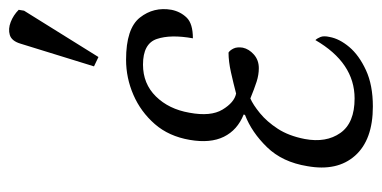

<svg xmlns="http://www.w3.org/2000/svg" viewBox="-233 -614 857 431"><g transform="rotate(-90 195.5 -398.5)"><path d="M172 10Q97 10 61.5 -30Q26 -70 38 -137Q47 -193 80.5 -227.5Q114 -262 153 -277L154 -280Q119 -294 104 -324.5Q89 -355 97 -401Q105 -448 132.5 -479.5Q160 -511 198 -527.5Q236 -544 277 -544Q347 -544 371.5 -513Q396 -482 389 -442Q385 -422 371.5 -408Q358 -394 325 -394Q334 -444 323.5 -475Q313 -506 266 -506Q223 -506 194.5 -477Q166 -448 158 -402Q149 -354 165 -327.5Q181 -301 201 -297Q224 -303 248.5 -308.5Q273 -314 293 -314Q298 -311 302 -303Q306 -295 304 -282Q301 -268 288.5 -257Q276 -246 258 -246Q243 -246 227.5 -251Q212 -256 190 -265Q176 -259 157 -243.5Q138 -228 122 -203.5Q106 -179 99 -143Q90 -95 112.5 -63Q135 -31 190 -31Q270 -31 321 -119Q325 -115 328 -107.5Q331 -100 328 -87Q324 -65 305.5 -43Q287 -21 253.5 -5.5Q220 10 172 10ZM283 -606 262 -616 313 -781Q319 -801 332.5 -805Q346 -809 361.5 -803Q377 -797 389 -785L387 -773Z"/></g></svg>

Font: Noto Serif ExtraCondensed Light
Style: Italic
Weight: 300
Width: 2
Italic angle: -12°
Designer: Monotype Design Team
Foundry: Monotype Imaging Inc.
Version: Version 2.014; ttfautohint (v1.8.4.7-5d5b)